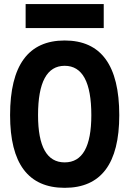

<svg xmlns="http://www.w3.org/2000/svg" viewBox="-20 -899 626 929"><path d="M293 9.8Q28.8 9.8 28.8 -341.8Q28.8 -703.1 293 -703.1Q557.1 -703.1 557.1 -341.8Q557.1 9.8 293 9.8ZM293 -113.3Q421.9 -113.3 421.9 -341.8Q421.9 -580.6 293 -580.6Q164.1 -580.6 164.1 -341.8Q164.1 -113.3 293 -113.3ZM104 -763.2V-879.4H481.9V-763.2Z"/></svg>

Font: Cascadia Code PL
Style: Regular
Weight: 400
Monospace: yes
Designer: Aaron Bell
Foundry: Saja Typeworks
Version: Version 2102.003